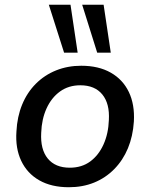

<svg xmlns="http://www.w3.org/2000/svg" viewBox="-20 -777 630 806"><path d="M269 9Q196 9 145 -20Q94 -49 69 -102Q44 -155 49 -225Q52 -287 73 -338Q94 -389 130.5 -425.5Q167 -462 215.5 -481.5Q264 -501 321 -501Q394 -501 445 -472Q496 -443 521 -390.5Q546 -338 542 -267Q538 -205 517 -154.5Q496 -104 459.5 -67Q423 -30 375 -10.5Q327 9 269 9ZM273 -73Q323 -73 358.5 -99Q394 -125 414.5 -170.5Q435 -216 437 -273Q441 -342 409.5 -380.5Q378 -419 317 -419Q268 -419 232 -393Q196 -367 175.5 -322Q155 -277 153 -220Q149 -150 180.5 -111.5Q212 -73 273 -73ZM388 -556 325 -757H415L445 -556ZM249 -556 185 -757H276L306 -556Z"/></svg>

Font: Nunito Sans 10pt SemiBold
Style: Italic
Weight: 600
Italic angle: -9°
Designer: Vernon Adams
Foundry: Vernon Adams
Version: Version 3.101;gftools[0.9.27]